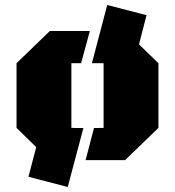

<svg xmlns="http://www.w3.org/2000/svg" viewBox="-20 -643 703 771"><path d="M125.5 -52.2 46.4 -129.4V-389.2L180.2 -518.6H340.8L305.7 -389.2H266.6V-129.4H277.8V-128.9H314.9L252 107.9L94.2 66.9ZM538.1 -464.8 616.2 -389.2V-129.4L482.4 0H323.7L357.4 -128.9L396 -129.4V-389.2H349.1L410.6 -623L568.4 -582Z"/></svg>

Font: Black Ops One
Style: Regular
Weight: 400
Designer: James Grieshaber
Foundry: James Grieshaber
Version: Version 1.002